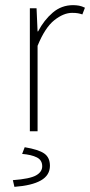

<svg xmlns="http://www.w3.org/2000/svg" viewBox="-20 -510 350 746"><path d="M96 0V-478H122L126 -388H128Q151 -432 185 -461Q219 -490 264 -490Q276 -490 287 -488Q298 -486 310 -480L300 -454Q291 -457 282.5 -458.5Q274 -460 260 -460Q227 -460 191 -431.5Q155 -403 126 -332V0ZM36 216 30 190Q96 185 120 171.5Q144 158 144 136Q144 112 123 101.5Q102 91 66 88L76 62Q130 71 152 86.5Q174 102 174 134Q174 171 139 191Q104 211 36 216Z"/></svg>

Font: Mada ExtraLight
Style: Regular
Weight: 250
Designer: Khaled Hosny
Version: Version 1.5